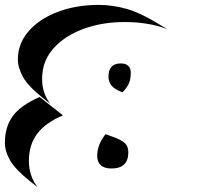

<svg xmlns="http://www.w3.org/2000/svg" viewBox="-113 -846 834 784"><path d="M61 -447 92 -422Q59 -466 59 -522Q59 -537 60 -544Q65 -606 110.5 -654Q156 -702 230.5 -729Q305 -756 395 -756Q495 -756 570 -727L535 -748Q460 -794 403 -810Q346 -826 291 -826Q197 -826 121.5 -797Q46 -768 3 -717.5Q-40 -667 -40 -604Q-40 -569 -19 -531.5Q2 -494 61 -447ZM421 -548Q421 -587 380 -587Q330 -587 330 -533Q330 -511 342.5 -496.5Q355 -482 380 -472L387 -469Q405 -487 413 -505Q421 -523 421 -548ZM7 -108 40 -82Q5 -128 5 -189Q5 -255 39 -300Q73 -345 144 -375L49 -450Q-27 -417 -60 -373Q-93 -329 -93 -263Q-93 -228 -72 -191.5Q-51 -155 7 -108ZM318 -298Q284 -256 284 -209Q284 -185 298.5 -171.5Q313 -158 342 -158Q411 -158 411 -224Q411 -248 397 -261.5Q383 -275 346 -288Z"/></svg>

Font: FFF_HK Layer Middle
Style: Regular
Weight: 400
Italic angle: -5°
Designer: bBox Type GmbH
Foundry: bBox Type GmbH
Version: Version 0.002